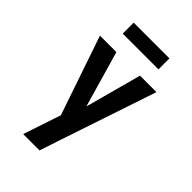

<svg xmlns="http://www.w3.org/2000/svg" viewBox="-270 -1035 1139 1139"><g transform="rotate(45 300.0 -465.5)"><path d="M154 0Q169 -44 183.5 -88.5Q198 -133 213 -177L233 -237L63 -735H201L303 -381L399 -735H537L338 -142L291 0ZM150 -839V-931H450V-839Z"/></g></svg>

Font: Iosevka Custom XBdEx
Style: Regular
Weight: 800
Width: 7
Monospace: yes
Designer: Belleve Invis
Foundry: Belleve Invis
Version: Version 11.2.4; ttfautohint (v1.8.4)